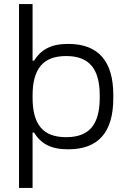

<svg xmlns="http://www.w3.org/2000/svg" viewBox="-20 -729 640 949"><path d="M540 -244V-259C540 -426 467 -512 317 -512C229 -512 182 -482 148 -429H141V-709H74V200H141V-74H148C182 -20 229 9 317 9C467 9 540 -76 540 -244ZM141 -247V-256C141 -388 192 -452 307 -452C422 -452 473 -388 473 -256V-247C473 -114 422 -51 307 -51C192 -51 141 -114 141 -247Z"/></svg>

Font: LT Wave Mono Light
Style: Regular
Weight: 300
Designer: Daniel Lyons
Version: Version 2.5 (Glyphs App)